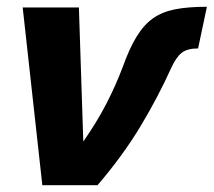

<svg xmlns="http://www.w3.org/2000/svg" viewBox="-20 -547 631 567"><path d="M105 0 47 -525H213L226 -129Q267 -188 294.5 -241.5Q322 -295 342 -348Q362 -404 383.5 -439Q405 -474 432 -493Q459 -512 497 -519.5Q535 -527 591 -527L565 -404Q533 -404 516.5 -391Q500 -378 485 -345Q447 -261 395.5 -175Q344 -89 268 0Z"/></svg>

Font: Raleway ExtraBold
Style: Italic
Weight: 800
Italic angle: -12°
Designer: Matt McInerney, Pablo Impallari, Rodrigo Fuenzalida
Foundry: Matt McInerney, Pablo Impallari, Rodrigo Fuenzalida
Version: Version 4.026